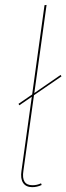

<svg xmlns="http://www.w3.org/2000/svg" viewBox="-20 -752 270 781"><path d="M112.3 1.5Q130.4 1.5 147 -6.3L149.4 0.5Q130.9 9.3 111.3 9.3Q85.4 9.3 74 -8.1Q62.5 -25.4 67.4 -57.1L109.4 -358.4L58.6 -323.7L55.2 -329.6L110.8 -367.7L161.1 -731L169.4 -731.9L119.6 -373.5L226.6 -447.3L230 -441.4L118.2 -364.7L75.2 -57.1Q65.9 1.5 112.3 1.5Z"/></svg>

Font: Fira Sans Compressed Eight
Style: Italic
Weight: 100
Width: 3
Italic angle: -8°
Designer: Carrois Corporate & Edenspiekermann AG
Foundry: Carrois Corporate GbR & Edenspiekermann AG
Version: Version 4.203;PS 004.203;hotconv 1.0.88;makeotf.lib2.5.64775